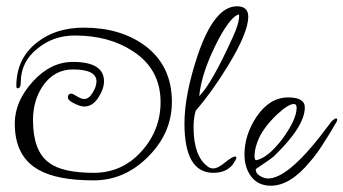

<svg xmlns="http://www.w3.org/2000/svg" viewBox="-20 -538 1093 611"><path d="M278 36Q163 36 104 3Q27 -39 27 -145Q27 -215 84 -278Q141 -341 212 -341Q311 -341 311 -279Q311 -255 292 -226Q274 -199 248 -199Q236 -199 218 -208Q196 -218 196 -228Q196 -240 207 -240Q212 -240 224 -232Q238 -223 248 -223Q263 -223 275 -243Q287 -263 287 -279Q287 -317 212 -317Q152 -317 116 -264Q85 -218 85 -156Q85 -58 135 -21Q157 -4 193 4Q229 12 278 12Q368 12 429 -55Q491 -123 491 -213Q491 -318 403 -375Q327 -425 218 -425Q150 -425 100 -384Q46 -342 46 -275Q46 -257 36 -257Q32 -257 32 -264Q32 -352 98 -403Q157 -450 247 -450Q363 -450 441 -393Q527 -329 527 -214Q527 -115 452 -40Q377 36 278 36Z M659 12Q567 12 567 -145Q567 -236 609 -362Q662 -518 734 -518Q770 -518 770 -485Q770 -434 705 -328Q680 -287 654.5 -251.5Q629 -216 603 -186Q596 -164 596 -133Q596 -42 640 -9Q648 -2 658 -2Q674 -2 696 -21Q720 -40 728 -40Q732 -40 732 -35Q732 -31 721 -15Q700 12 659 12ZM614 -232Q634 -252 660.5 -298.5Q687 -345 721 -420Q741 -463 741 -488Q741 -491 740 -492Q715 -486 676 -414Q621 -309 614 -232Z M842 53Q800 53 778 22Q758 -6 758 -47Q758 -108 796 -166Q838 -228 897 -228Q950 -228 950 -196Q950 -136 853 -42Q845 -34 794 0V2Q794 13 806 21Q820 30 833 30Q901 30 1027 -141Q1041 -161 1050 -161Q1053 -161 1053 -158Q1053 -156 1052.5 -154Q1052 -152 1051 -150Q1026 -107 1005 -75Q984 -43 967 -24Q904 53 842 53ZM794 -28Q831 -34 878 -95Q924 -158 924 -195Q924 -207 915 -207Q898 -207 863 -175Q811 -126 797 -80Q790 -59 790 -42Q790 -31 794 -28Z"/></svg>

Font: Ole
Style: Regular
Weight: 400
Designer: Robert E. Leuschke
Foundry: Robert E. Leuschke
Version: Version 1.010; ttfautohint (v1.8.3)